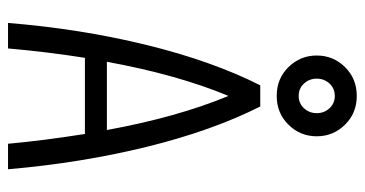

<svg xmlns="http://www.w3.org/2000/svg" viewBox="-235 -673 908 478"><g transform="rotate(90 219.0 -434.0)"><path d="M313.5 -191.4H124Q109.4 -99.6 100.6 0H37.1Q51.8 -180.7 91.8 -344.2Q131.8 -507.8 192.4 -627.9H245.1Q305.7 -507.8 345.7 -344.7Q385.7 -181.6 401.4 0H337.9Q330.1 -86.9 313.5 -191.4ZM303.7 -246.1Q271.5 -421.9 218.8 -548.8Q166 -421.9 133.8 -246.1ZM319.3 -768.6Q319.3 -727.5 290.5 -698.2Q261.7 -668.9 218.8 -668.9Q175.8 -668.9 147 -698.2Q118.2 -727.5 118.2 -768.6Q118.2 -809.6 147 -838.9Q175.8 -868.2 218.8 -868.2Q261.7 -868.2 290.5 -838.9Q319.3 -809.6 319.3 -768.6ZM261.7 -768.6Q261.7 -787.1 249.5 -800.3Q237.3 -813.5 218.8 -813.5Q200.2 -813.5 188 -800.3Q175.8 -787.1 175.8 -768.6Q175.8 -750 188 -736.8Q200.2 -723.6 218.8 -723.6Q237.3 -723.6 249.5 -736.8Q261.7 -750 261.7 -768.6Z"/></g></svg>

Font: Sudo Light
Style: Regular
Weight: 300
Monospace: yes
Designer: Jens Kutilek
Foundry: Jens Kutilek
Version: Version 0.040